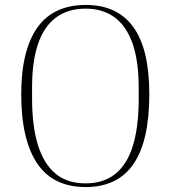

<svg xmlns="http://www.w3.org/2000/svg" viewBox="-20 -743 683 778"><path d="M327 15Q263 15 214 -8Q165 -31 132.5 -78Q100 -125 83 -196Q66 -267 66 -361Q66 -452 83 -520Q100 -588 132.5 -633Q165 -678 214 -700.5Q263 -723 327 -723Q392 -723 440 -700.5Q488 -678 520.5 -633Q553 -588 569 -520Q585 -452 585 -361Q585 -267 569 -196Q553 -125 520.5 -78Q488 -31 439.5 -8Q391 15 327 15ZM327 0Q400 0 447.5 -38.5Q495 -77 518 -151Q541 -225 542 -332V-388Q542 -496 517 -567Q492 -638 444 -673Q396 -708 327 -708Q256 -708 207.5 -672.5Q159 -637 134.5 -566Q110 -495 110 -390V-343Q110 -231 134 -154.5Q158 -78 205.5 -39Q253 0 327 0Z"/></svg>

Font: Kalnia Thin ExtraLight
Style: Regular
Weight: 250
Version: Version 1.105